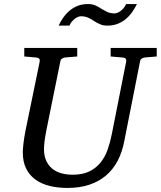

<svg xmlns="http://www.w3.org/2000/svg" viewBox="-20 -906 789 942"><path d="M690.9 -624Q682.1 -623 675.3 -618.4Q668.5 -613.8 667 -604L589.8 -213.9Q579.6 -159.7 557.1 -116.9Q534.7 -74.2 499.8 -44.7Q464.8 -15.1 417.7 0.5Q370.6 16.1 311 16.1Q264.6 16.1 224.9 6.6Q185.1 -2.9 155.3 -23.9Q125.5 -44.9 108.6 -78.1Q91.8 -111.3 91.8 -159.2Q91.8 -174.3 95 -201.7Q98.1 -229 105 -264.2L174.8 -604Q176.3 -612.3 172.4 -617.7Q168.5 -623 154.8 -624L99.1 -628.9V-670.9H358.9V-628.9L299.8 -624Q291 -623 284.2 -618.4Q277.3 -613.8 275.9 -604L207 -264.2Q201.2 -234.9 198.5 -211.7Q195.8 -188.5 195.8 -174.8Q195.8 -143.1 205.8 -119.6Q215.8 -96.2 234.1 -80.3Q252.4 -64.5 278.6 -56.6Q304.7 -48.8 336.9 -48.8Q385.7 -48.8 418.7 -65.2Q451.7 -81.5 473.6 -108.9Q495.6 -136.2 508.3 -172.6Q521 -209 528.8 -249L599.1 -604Q600.6 -612.3 596.7 -617.7Q592.8 -623 579.1 -624L522.9 -628.9V-670.9H749V-628.9ZM651.9 -886.2Q641.1 -864.3 627.2 -845Q613.3 -825.7 595.5 -811.3Q577.6 -796.9 555.7 -788.6Q533.7 -780.3 506.8 -780.3Q486.3 -780.3 471.2 -786.9Q456.1 -793.5 440.4 -803.2Q434.1 -807.6 427.7 -811.5Q421.4 -815.4 413.8 -818.8Q406.2 -822.3 397.2 -824.2Q388.2 -826.2 376.5 -826.2Q370.1 -826.2 362.1 -822.8Q354 -819.3 346.2 -813.2Q338.4 -807.1 331.5 -798.8Q324.7 -790.5 320.8 -780.3H267.6Q277.8 -802.2 291.7 -821.5Q305.7 -840.8 323.2 -855.2Q340.8 -869.6 362.8 -877.9Q384.8 -886.2 411.6 -886.2Q432.1 -886.2 447.5 -879.6Q462.9 -873 478.5 -862.3Q491.2 -855 505.4 -847.7Q519.5 -840.3 542.5 -840.3Q549.3 -840.3 557.4 -843.8Q565.4 -847.2 573.2 -853.3Q581.1 -859.4 587.6 -867.7Q594.2 -876 598.6 -886.2Z"/></svg>

Font: Charis SIL Phon
Style: Italic
Weight: 400
Italic angle: -11°
Foundry: SIL International
Version: Version 5.000